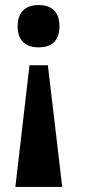

<svg xmlns="http://www.w3.org/2000/svg" viewBox="-20 -562 397 762"><path d="M133 -542C89 -542 50 -521 50 -458C50 -394 89 -374 133 -374C179 -374 216 -394 216 -458C216 -521 179 -542 133 -542ZM170 -303H97L41 180H227Z"/></svg>

Font: Noto Serif Devanagari SemiCondensed ExtraBold
Style: Regular
Weight: 800
Width: 4
Designer: Universal Thirst, Indian Type Foundry and the Monotype Design Team
Foundry: Monotype Imaging Inc.
Version: Version 2.004